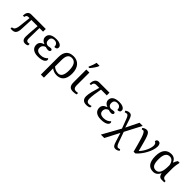

<svg xmlns="http://www.w3.org/2000/svg" viewBox="305 -2362 4168 4168"><g transform="rotate(45 2389.0 -278.0)"><path d="M495 8C525 8 555 -2 571 -15V-61C558 -57 546 -53 531 -53C503 -53 472 -62 472 -130C472 -226 478 -453 478 -453H589V-536H143C62 -536 32 -469 32 -390H74C79 -427 96 -453 135 -453H173L144 -194C131 -75 95 -42 43 -42V0H85C179 0 212 -54 217 -170L230 -453H421C421 -453 398 -209 398 -111C398 -27 436 8 495 8Z M887 10C1035 10 1093 -40 1093 -89C1093 -106 1083 -119 1074 -123C1043 -86 990 -53 912 -53C827 -53 781 -85 781 -151C781 -212 819 -249 867 -260C886 -251 927 -245 946 -245C981 -245 1003 -263 1003 -286C1003 -309 987 -320 963 -320C944 -320 910 -314 887 -309C824 -313 796 -351 796 -404C796 -456 819 -499 895 -499C962 -499 996 -458 996 -391C1049 -391 1075 -409 1075 -451C1075 -500 1022 -545 910 -545C777 -545 701 -495 701 -404C701 -350 738 -303 798 -284V-279C740 -260 684 -226 684 -146C684 -58 747 10 887 10Z M1214 240H1308V49C1308 13 1307 -26 1306 -44C1349 -12 1401 10 1460 10C1599 10 1681 -70 1681 -258C1681 -445 1582 -546 1438 -546C1283 -546 1214 -456 1214 -293ZM1460 -42C1398 -42 1349 -66 1308 -101V-293C1308 -414 1336 -493 1436 -493C1536 -493 1584 -407 1584 -258C1584 -99 1533 -42 1460 -42Z M1827 -606H1860C1902 -651 1968 -746 1978 -784V-796H1888C1879 -745 1849 -664 1827 -621ZM1970 10C2011 10 2051 2 2068 -6V-50C2047 -46 2028 -43 2004 -43C1958 -43 1928 -74 1928 -142V-536H1834V-145C1834 -30 1878 10 1970 10Z M2373 10C2424 10 2451 1 2476 -14V-58C2453 -49 2425 -43 2400 -43C2361 -43 2328 -70 2328 -138C2328 -208 2342 -320 2368 -453H2545V-536H2231C2154 -536 2102 -489 2102 -368H2144C2144 -415 2162 -453 2221 -453H2314C2274 -321 2240 -209 2240 -124C2240 -39 2283 10 2373 10Z M2821 10C2969 10 3027 -40 3027 -89C3027 -106 3017 -119 3008 -123C2977 -86 2924 -53 2846 -53C2761 -53 2715 -85 2715 -151C2715 -212 2753 -249 2801 -260C2820 -251 2861 -245 2880 -245C2915 -245 2937 -263 2937 -286C2937 -309 2921 -320 2897 -320C2878 -320 2844 -314 2821 -309C2758 -313 2730 -351 2730 -404C2730 -456 2753 -499 2829 -499C2896 -499 2930 -458 2930 -391C2983 -391 3009 -409 3009 -451C3009 -500 2956 -545 2844 -545C2711 -545 2635 -495 2635 -404C2635 -350 2672 -303 2732 -284V-279C2674 -260 2618 -226 2618 -146C2618 -58 2681 10 2821 10Z M3056 240H3161L3330 -86L3394 117C3419 197 3439 238 3498 238C3538 238 3568 222 3594 199L3577 167C3565 174 3539 180 3525 180C3491 180 3469 137 3451 87L3365 -153L3565 -536H3468L3323 -242L3265 -418C3239 -497 3220 -539 3161 -539C3121 -539 3089 -523 3063 -500L3082 -468C3094 -475 3120 -481 3134 -481C3168 -481 3189 -439 3208 -388L3288 -176Z M3821 0H3874C3990 -95 4112 -305 4112 -449C4112 -496 4097 -546 4043 -546C4010 -546 3987 -527 3987 -486C4022 -477 4038 -446 4038 -405C4038 -316 3974 -172 3889 -89C3796 -445 3774 -539 3689 -539C3649 -539 3614 -520 3588 -497L3606 -466C3618 -473 3630 -476 3641 -476C3702 -476 3752 -258 3821 0Z M4426 10C4504 10 4549 -36 4579 -97H4583C4590 -52 4613 0 4679 0H4763V-42H4755C4702 -42 4673 -76 4673 -135V-339C4673 -403 4687 -497 4699 -536H4646C4626 -511 4608 -476 4597 -441H4591C4565 -503 4519 -546 4441 -546C4309 -546 4222 -460 4222 -267C4222 -75 4294 10 4426 10ZM4443 -54C4354 -54 4319 -124 4319 -266C4319 -410 4360 -484 4453 -484C4510 -484 4561 -444 4579 -348V-309C4579 -165 4547 -54 4443 -54Z"/></g></svg>

Font: Noto Serif Thai
Style: Regular
Weight: 400
Designer: Monotype Design Team
Foundry: Monotype Imaging Inc.
Version: Version 1.901